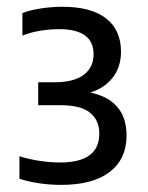

<svg xmlns="http://www.w3.org/2000/svg" viewBox="-20 -834 426 553"><path d="M156.5 -301.5Q92 -301.5 36 -319V-384Q64 -375 95 -370.5Q126 -366 153 -366Q266 -366 266 -449Q266 -488 239.2 -509.5Q212.5 -531 154 -531H90V-597H136Q193 -597 221.2 -618.5Q249.5 -640 249.5 -677.5Q249.5 -750 150.5 -750Q123.5 -750 96 -745.5Q68.5 -741 44.5 -731.5V-796.5Q67 -805 98.5 -809.8Q130 -814.5 160 -814.5Q242.5 -814.5 285.5 -781Q328.5 -747.5 328.5 -685Q328.5 -641.5 305 -611Q281.5 -580.5 240 -567.5Q344.5 -545.5 344.5 -443.5Q344.5 -376 296 -338.8Q247.5 -301.5 156.5 -301.5Z"/></svg>

Font: Encode Sans SemiCondensed SemiCondensed Medium
Style: Regular
Weight: 500
Width: 4
Designer: Multiple Designers
Foundry: Impallari Type
Version: Version 3.000; ttfautohint (v1.8.3) -l 8 -r 50 -G 200 -x 14 